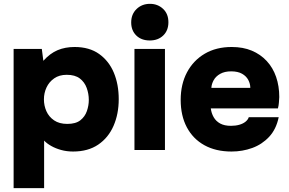

<svg xmlns="http://www.w3.org/2000/svg" viewBox="-20 -782 1506 1001"><path d="M51 199V-527H198L206 -465Q241 -504 280.5 -520.5Q320 -537 369 -537Q446 -537 497 -500.5Q548 -464 573.5 -403Q599 -342 599 -265Q599 -188 572 -126Q545 -64 492 -28Q439 8 361 8Q328 8 299 0Q270 -8 247 -21Q224 -34 210 -49V199ZM331 -136Q375 -136 399 -155Q423 -174 433 -203Q443 -232 443 -261Q443 -293 432 -323.5Q421 -354 396 -373Q371 -392 328 -392Q289 -392 262.5 -373.5Q236 -355 222.5 -326Q209 -297 209 -264Q209 -231 222 -202Q235 -173 262 -154.5Q289 -136 331 -136Z M681 0V-527H840V0ZM761 -571Q717 -571 690.5 -597Q664 -623 664 -665Q664 -708 692 -735Q720 -762 762 -762Q802 -762 830 -736Q858 -710 858 -666Q858 -623 831 -597Q804 -571 761 -571Z M1187 8Q1105 8 1045.5 -25Q986 -58 954 -118.5Q922 -179 922 -261Q922 -343 955 -405Q988 -467 1047.5 -502Q1107 -537 1188 -537Q1247 -537 1292.5 -518Q1338 -499 1370.5 -464Q1403 -429 1419.5 -381Q1436 -333 1436 -276Q1435 -261 1434 -246.5Q1433 -232 1429 -217H1079Q1082 -192 1094 -171Q1106 -150 1128 -138Q1150 -126 1184 -126Q1208 -126 1227.5 -131.5Q1247 -137 1260 -147.5Q1273 -158 1277 -171H1433Q1420 -108 1383 -68.5Q1346 -29 1295 -10.5Q1244 8 1187 8ZM1082 -324H1285Q1285 -345 1274.5 -365Q1264 -385 1242 -397.5Q1220 -410 1185 -410Q1151 -410 1128 -397Q1105 -384 1094 -364Q1083 -344 1082 -324Z"/></svg>

Font: Onest ExtraBold
Style: Regular
Weight: 800
Designer: Dmitri Voloshin, Andrey Kudryavtsev
Foundry: Dmitri Voloshin, Andrey Kudryavtsev
Version: Version 1.000;gftools[0.9.33]